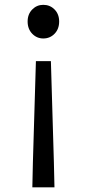

<svg xmlns="http://www.w3.org/2000/svg" viewBox="-20 -577 363 802"><path d="M115.1 205.5 117.4 101.2 130 -321.6H192.6L205.1 101.2L207.5 205.5ZM160.8 -416.3Q133.7 -416.3 114.6 -436.1Q95.4 -455.9 95.4 -487.2Q95.4 -517.8 114.6 -537.3Q133.7 -556.8 160.8 -556.8Q188.9 -556.8 208 -537.3Q227.1 -517.8 227.1 -487.2Q227.1 -455.9 208 -436.1Q188.9 -416.3 160.8 -416.3Z"/></svg>

Font: Shanggu Sans SC VF
Style: Regular
Weight: 250
Designer: GuiWonder
Version: Version 1.021